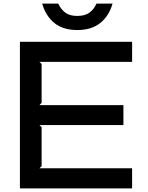

<svg xmlns="http://www.w3.org/2000/svg" viewBox="-20 -1041 820 1061"><path d="M602 -1021Q582 -952 533.5 -913.5Q485 -875 407 -875Q329 -875 281 -913.5Q233 -952 213 -1021H302Q317 -989 341 -971Q365 -953 407 -953Q449 -953 474 -971Q499 -989 513 -1021ZM710 0H90V-810H710V-699H198L210 -687V-473L198 -460H662V-350H198L210 -338V-123L198 -111H710Z"/></svg>

Font: Sinkin Sans 500 Medium
Style: 500 Medium
Weight: 500
Designer: Keith Bates
Foundry: K-Type
Version: Sinkin Sans (version 1.0)  by Keith Bates   •   © 2014   www